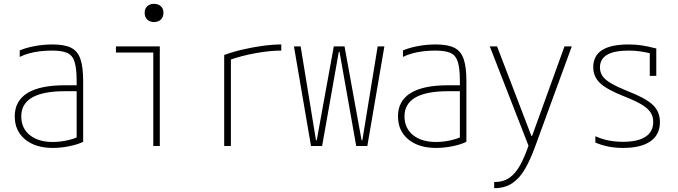

<svg xmlns="http://www.w3.org/2000/svg" viewBox="-20 -762 3540 1002"><path d="M256 10Q165 10 111 -34.5Q57 -79 57 -155Q57 -235 122.5 -276Q188 -317 318 -317H397V-286H319Q91 -286 91 -155Q91 -93 135.5 -57Q180 -21 256 -21Q292 -21 330.5 -29.5Q369 -38 394 -51L380 -26V-340Q380 -403 369.5 -438Q359 -473 331.5 -485.5Q304 -498 252 -498Q220 -498 189.5 -494.5Q159 -491 132 -483.5Q105 -476 83 -465V-499Q116 -513 161.5 -521.5Q207 -530 254 -530Q316 -530 350.5 -513Q385 -496 399.5 -454.5Q414 -413 414 -340V-22Q386 -8 342 1Q298 10 256 10Z M780 0V-488H585V-520H814V0ZM784 -647Q762 -647 748.5 -660Q735 -673 735 -695Q735 -717 748.5 -729.5Q762 -742 784 -742Q806 -742 819.5 -729.5Q833 -717 833 -695Q833 -673 819.5 -660Q806 -647 784 -647Z M1150 -475Q1196 -492 1248.5 -504Q1301 -516 1352.5 -523Q1404 -530 1448 -530V-498Q1388 -498 1313.5 -484.5Q1239 -471 1175 -448L1185 -466V0H1150Z M1603 0 1514 -520H1549L1629 -30H1633L1722 -520H1778L1867 -30H1871L1951 -520H1986L1897 0H1839L1752 -491H1748L1661 0Z M2256 10Q2165 10 2111 -34.5Q2057 -79 2057 -155Q2057 -235 2122.5 -276Q2188 -317 2318 -317H2397V-286H2319Q2091 -286 2091 -155Q2091 -93 2135.5 -57Q2180 -21 2256 -21Q2292 -21 2330.5 -29.5Q2369 -38 2394 -51L2380 -26V-340Q2380 -403 2369.5 -438Q2359 -473 2331.5 -485.5Q2304 -498 2252 -498Q2220 -498 2189.5 -494.5Q2159 -491 2132 -483.5Q2105 -476 2083 -465V-499Q2116 -513 2161.5 -521.5Q2207 -530 2254 -530Q2316 -530 2350.5 -513Q2385 -496 2399.5 -454.5Q2414 -413 2414 -340V-22Q2386 -8 2342 1Q2298 10 2256 10Z M2559 188Q2607 188 2639 165.5Q2671 143 2695.5 98Q2720 53 2742 -13L2743 11L2536 -520H2574L2753 -53H2757L2926 -520H2964L2772 5Q2748 71 2720 119.5Q2692 168 2653.5 194Q2615 220 2559 220Z M3231 10Q3191 10 3155.5 3Q3120 -4 3087 -18V-51Q3121 -36 3156 -29Q3191 -22 3231 -22Q3309 -22 3349 -48.5Q3389 -75 3389 -126Q3389 -154 3375 -175.5Q3361 -197 3328.5 -216.5Q3296 -236 3240 -258Q3150 -293 3113 -327Q3076 -361 3076 -411Q3076 -471 3122 -500.5Q3168 -530 3261 -530Q3295 -530 3326.5 -525.5Q3358 -521 3405 -509V-366H3371V-507L3391 -480Q3348 -490 3320 -494Q3292 -498 3262 -498Q3185 -498 3148 -476Q3111 -454 3111 -410Q3111 -385 3124 -365.5Q3137 -346 3168.5 -327.5Q3200 -309 3254 -287Q3348 -251 3386 -215.5Q3424 -180 3424 -125Q3424 -59 3374.5 -24.5Q3325 10 3231 10Z"/></svg>

Font: M PLUS 1 Code ExtraLight
Style: Regular
Weight: 250
Designer: Coji Morishita
Foundry: UNDERFOREST DESIGN
Version: Version 1.002